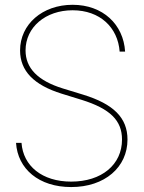

<svg xmlns="http://www.w3.org/2000/svg" viewBox="-20 -758 590 789"><path d="M272.5 10.7C410.6 10.7 503.9 -70.8 503.9 -184.6C503.9 -273.9 446.8 -330.6 321.3 -369.1L238.3 -394.5C135.3 -426.3 85 -478 85 -550.8C85 -646.5 167.5 -715.8 278.3 -715.8C391.1 -715.8 464.4 -645 471.7 -545.9H494.1C487.3 -657.7 402.8 -738.3 278.3 -738.3C154.3 -738.3 62.5 -658.2 62.5 -550.8C62.5 -466.8 118.7 -408.7 233.4 -373L315.4 -347.7C433.1 -311 481.4 -262.7 481.4 -184.6C481.4 -81.5 397.9 -11.7 272.5 -11.7C152.8 -11.7 75.2 -76.2 68.4 -170.9H45.9C52.7 -63.5 140.1 10.7 272.5 10.7Z"/></svg>

Font: Raveo Display Display Thin
Style: Regular
Weight: 100
Designer: Jakub Foglar, Rasmus Andersson (Inter)
Foundry: Jakubfoglar.com
Version: Version 1.100;Glyphs 3.2.3 (3260)